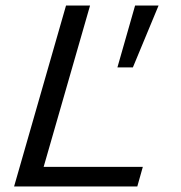

<svg xmlns="http://www.w3.org/2000/svg" viewBox="-20 -675 654 695"><path d="M31 0 219 -655H306L138 -71H497L477 0ZM461 -431H405L469 -655H554Z"/></svg>

Font: Intel One Mono
Style: Italic
Weight: 400
Italic angle: -16°
Monospace: yes
Designer: Fred Shallcrass
Foundry: Frere-Jones Type LLC
Version: Version 1.400;hotconv 1.1.0;makeotfexe 2.6.0;FJTRelease1.4